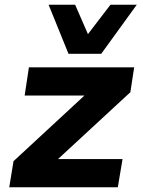

<svg xmlns="http://www.w3.org/2000/svg" viewBox="-20 -790 602 810"><path d="M19 0 37 -110 373 -421 361 -387H84L102 -506H546L530 -401L188 -85L200 -119H497L477 0ZM269 -563 185 -770H297L351 -646L446 -770H557L407 -563Z"/></svg>

Font: Nunito Sans 6pt ExtraBold
Style: Italic
Weight: 800
Italic angle: -9°
Version: Version 3.101;gftools[0.9.27]